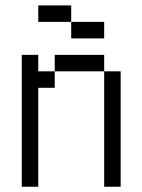

<svg xmlns="http://www.w3.org/2000/svg" viewBox="-20 -708 540 728"><path d="M375 -562.5V-625H250V-562.5ZM62.5 -500Q62.5 -500 62.5 0H125Q125 0 125 -375H187.5V-437.5H125V-500ZM375 -437.5V0H437.5V-437.5ZM187.5 -437.5H375V-500H187.5ZM250 -625V-687.5H125V-625Z"/></svg>

Font: Unifont
Style: Regular
Weight: 500
Version: Version 13.0.05